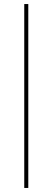

<svg xmlns="http://www.w3.org/2000/svg" viewBox="-20 -740 260 950"><path d="M100 190H120V-720H100Z"/></svg>

Font: Fixel Text Thin
Style: Regular
Weight: 100
Width: 4
Designer: AlfaBravo + MacPaw
Foundry: Kyrylo Tkachov, Marchela Mozhyna, Serhii Makarenko, Maria Weinstein, Zakhar Kryvoshyya
Version: Version 1.211